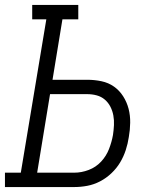

<svg xmlns="http://www.w3.org/2000/svg" viewBox="-33 -755 653 775"><path d="M-13 0V-58H51L154 -677H97V-735H283V-677H219L179 -433H319Q349 -433 377 -427Q405 -421 427 -405.5Q449 -390 464 -366.5Q479 -343 486 -316Q493 -289 492.5 -259.5Q492 -230 487 -202Q483 -175 474.5 -149Q466 -123 452 -99.5Q438 -76 417 -56Q396 -36 371 -23Q346 -10 319.5 -5Q293 0 267 0ZM267 -58Q296 -58 325 -69Q354 -80 375 -102.5Q396 -125 407 -153.5Q418 -182 423 -210Q426 -230 427 -250Q428 -270 424.5 -289Q421 -308 412.5 -324.5Q404 -341 390 -353Q376 -365 357.5 -370Q339 -375 319 -375H169L117 -58Z"/></svg>

Font: Iosevka Slab Light Extended
Style: Italic
Weight: 300
Width: 7
Italic angle: -9°
Monospace: yes
Designer: Belleve Invis
Foundry: Belleve Invis
Version: Version 11.1.0; ttfautohint (v1.8.3)